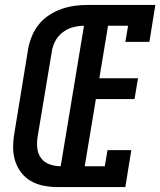

<svg xmlns="http://www.w3.org/2000/svg" viewBox="-20 -755 647 775"><path d="M211 0Q183 0 155.5 -5.5Q128 -11 105 -24Q82 -37 65.5 -58.5Q49 -80 41 -106Q33 -132 33 -160.5Q33 -189 38 -217L94 -560Q99 -586 109.5 -611Q120 -636 137.5 -657.5Q155 -679 179 -694.5Q203 -710 229 -719Q255 -728 281 -731.5Q307 -735 333 -735H607L583 -586H486L497 -651H416L381 -439H537L523 -355H367L322 -84H403L414 -149H510L486 0ZM225 -84 319 -651Q297 -651 274.5 -645Q252 -639 233 -624.5Q214 -610 203 -589Q192 -568 189 -546L132 -204Q128 -180 130.5 -157Q133 -134 146 -116.5Q159 -99 180.5 -91.5Q202 -84 225 -84Z"/></svg>

Font: Iosevka Curly Slab MdEx
Style: Italic
Weight: 500
Width: 7
Italic angle: -9°
Monospace: yes
Designer: Belleve Invis
Foundry: Belleve Invis
Version: Version 11.0.0; ttfautohint (v1.8.3)